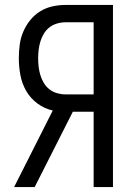

<svg xmlns="http://www.w3.org/2000/svg" viewBox="-20 -755 540 775"><path d="M37 0 193 -309Q160 -316 131.5 -337Q103 -358 86 -387.5Q69 -417 62.5 -451Q56 -485 56 -520Q56 -547 59.5 -574Q63 -601 73.5 -626Q84 -651 101 -672.5Q118 -694 141 -708.5Q164 -723 190.5 -729Q217 -735 244 -735H436V0H358V-304H274L120 0ZM358 -374V-665H244Q227 -665 210 -660Q193 -655 179.5 -644.5Q166 -634 157 -619Q148 -604 143 -587.5Q138 -571 136 -554Q134 -537 134 -520Q134 -502 136 -485Q138 -468 143 -451.5Q148 -435 157 -420Q166 -405 179.5 -394.5Q193 -384 210 -379Q227 -374 244 -374Z"/></svg>

Font: Iosevka SS04
Style: Regular
Weight: 400
Monospace: yes
Designer: Belleve Invis
Foundry: Belleve Invis
Version: Version 19.0.0; ttfautohint (v1.8.4)